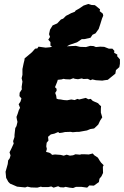

<svg xmlns="http://www.w3.org/2000/svg" viewBox="-20 -922 624 967"><path d="M50 11 31 3 22 -6 11 -26 8 -57 14 -78 19 -96 21 -114 29 -125 33 -139 28 -155 37 -173 49 -199 46 -211 53 -232V-242L55 -260L57 -277L63 -287L68 -308L65 -321L63 -333L69 -349L75 -368L81 -379L74 -397L83 -410L88 -426L78 -438L79 -455L90 -472L89 -484L93 -511L89 -528L93 -545V-562V-574L99 -603L103 -619L104 -628L121 -642L141 -659L157 -677L168 -678L174 -687L210 -682L232 -684L252 -690L263 -682L278 -684L302 -687L320 -689L362 -691L383 -686L413 -685L434 -691L451 -690L463 -685L485 -687L505 -686L528 -677H546L556 -666L555 -656L571 -647L570 -639L584 -623V-601L581 -584L564 -569L561 -551L540 -534L523 -520L507 -518L495 -516L463 -518L445 -522L436 -518L422 -525L400 -524L392 -527L373 -523L357 -525L349 -528L333 -522L310 -523L300 -525L290 -522L271 -520L268 -510L262 -495L257 -483L265 -475V-465L258 -454L263 -440L265 -425L274 -422L286 -421L296 -419L303 -418L318 -417L339 -421L356 -418L370 -424L379 -421L412 -429L425 -422L437 -424L447 -414L458 -409L474 -402L480 -395L489 -387L488 -374V-355L495 -331L484 -314L475 -295L467 -287L454 -275L435 -272L418 -265L401 -262L379 -258H368L346 -256L336 -258L307 -257L294 -254L279 -252L273 -257L254 -249L236 -245L222 -233L224 -214L215 -203L213 -185L216 -172L212 -157L228 -153L237 -148L242 -142L257 -144L270 -143L285 -142L301 -138L316 -143L332 -138L348 -140L360 -145L383 -143L389 -145H407L427 -144L447 -149L455 -140L473 -128L482 -113L489 -103L502 -90L498 -82L499 -51L491 -34L481 -22L478 -5L453 13L430 12L419 23L389 19H363L348 25L330 23L310 19L301 22L283 21L273 16L250 23L238 17L224 20H192L186 18L168 23L136 22L118 18L107 22L66 18ZM280 -674 253 -681 234 -692V-710L223 -722L232 -736L227 -750L232 -773L245 -794L268 -804L287 -824L298 -828L312 -842L339 -856L357 -863L361 -869L379 -879L401 -894L425 -902L441 -897L458 -896L484 -875L482 -866L498 -853L500 -843L494 -829L485 -800L477 -776L461 -754L446 -747L436 -732L405 -725H392L368 -709L330 -696L303 -681Z"/></svg>

Font: Winky Rough ExtraBold
Style: Italic
Weight: 800
Italic angle: -8.97852°
Designer: Simon Atzbach
Foundry: typofactur
Version: Version 1.206; ttfautohint (v1.8.4.7-5d5b)